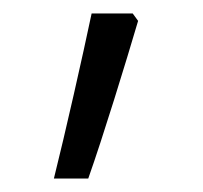

<svg xmlns="http://www.w3.org/2000/svg" viewBox="-20 -136 302 285"><path d="M185 -105 177 -116H116C103 -54 77 61 60 129H111C133 67 167 -44 185 -105Z"/></svg>

Font: Noto Sans Syriac Western
Style: Regular
Weight: 400
Designer: Patrick Giasson and the Monotype Design Team
Foundry: Monotype Imaging Inc.
Version: Version 3.000